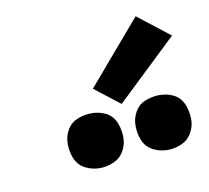

<svg xmlns="http://www.w3.org/2000/svg" viewBox="-67 -1075 596 547"><g transform="rotate(-15 230.5 -802.0)"><path d="M373 -606Q390 -606 407.5 -612Q425 -618 436.5 -633.5Q448 -649 451 -666Q455 -691 448 -715.5Q441 -740 420 -752Q399 -764 373 -764Q356 -764 338.5 -758.5Q321 -753 309.5 -737.5Q298 -722 295 -704Q291 -679 298 -655Q305 -631 326.5 -618.5Q348 -606 373 -606ZM173 -606Q190 -606 207.5 -612Q225 -618 236.5 -633.5Q248 -649 251 -666Q255 -691 248 -715.5Q241 -740 220 -752Q199 -764 173 -764Q156 -764 138.5 -758.5Q121 -753 109.5 -737.5Q98 -722 95 -704Q91 -679 98 -655Q105 -631 126.5 -618.5Q148 -606 173 -606ZM272 -767 461 -918 375 -998 204 -830Z"/></g></svg>

Font: Iosevka Sparkle Heavy Oblique
Style: Regular
Weight: 900
Italic angle: -9°
Designer: Belleve Invis
Foundry: Belleve Invis
Version: Version 4.5.0; ttfautohint (v1.8.3)